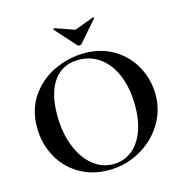

<svg xmlns="http://www.w3.org/2000/svg" viewBox="-118 -921 1002 1042"><g transform="rotate(-15 383.0 -399.5)"><path d="M49 -312Q49 -415 101 -488.5Q153 -562 234.5 -599Q316 -636 401 -636Q496 -636 568 -591.5Q640 -547 678.5 -474Q717 -401 717 -319Q717 -228 669 -152Q621 -76 540.5 -32Q460 12 366 12Q273 12 200.5 -31.5Q128 -75 88.5 -149.5Q49 -224 49 -312ZM594 -290Q594 -382 566 -454.5Q538 -527 485 -568Q432 -609 361 -609Q270 -609 221 -540.5Q172 -472 172 -349Q172 -252 201.5 -175.5Q231 -99 282.5 -56Q334 -13 399 -13Q455 -13 499.5 -45.5Q544 -78 569 -140.5Q594 -203 594 -290ZM273 -804Q273 -806 275.5 -808Q278 -810 279 -809L388 -771L496 -811H497Q500 -811 501.5 -808.5Q503 -806 501 -804L399 -687Q395 -683 388 -683Q380 -683 376 -687L273 -802Z"/></g></svg>

Font: Cormorant SC
Style: Bold
Weight: 700
Designer: Christian Thalmann (Catharsis Fonts)
Foundry: Catharsis Fonts
Version: Version 4.000